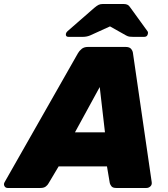

<svg xmlns="http://www.w3.org/2000/svg" viewBox="-74 -933 835 953"><path d="M-36 0Q-47 0 -52 -9.5Q-57 -19 -51 -29L313 -669Q319 -680 331 -690Q343 -700 362 -700H550Q569 -700 577 -690Q585 -680 586 -669L679 -29Q681 -16 672.5 -8Q664 0 653 0H503Q486 0 479.5 -8Q473 -16 471 -24L457 -107H217L167 -23Q163 -15 153.5 -7.5Q144 0 127 0ZM298 -276H447L421 -501ZM266 -750Q251 -750 253 -765Q255 -773 261 -778L394 -894Q407 -905 415.5 -909Q424 -913 434 -913H542Q552 -913 559.5 -909Q567 -905 574 -894L658 -778Q662 -773 660 -765Q657 -750 642 -750H587Q577 -750 569 -751Q561 -752 552 -757L472 -802L373 -757Q363 -753 354 -751.5Q345 -750 336 -750Z"/></svg>

Font: Rubik ExtraBold
Style: Italic
Weight: 800
Italic angle: -12°
Designer: Hubert and Fischer
Foundry: Hubert and Fischer
Version: Version 2.300;gftools[0.9.30]